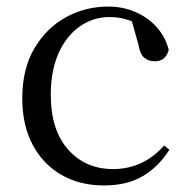

<svg xmlns="http://www.w3.org/2000/svg" viewBox="-20 -551 578 586"><path d="M297 15Q224 15 168 -17Q112 -49 80 -108.5Q48 -168 48 -251Q48 -341 85 -403.5Q122 -466 181.5 -498.5Q241 -531 310 -531Q355 -531 393 -514.5Q431 -498 457.5 -469Q484 -440 495 -399Q486 -364 453 -364Q432 -364 419.5 -375.5Q407 -387 403 -413L378 -502L428 -462Q397 -482 370 -490.5Q343 -499 315 -499Q264 -499 223 -470Q182 -441 158.5 -388Q135 -335 135 -262Q135 -154 188 -94.5Q241 -35 325 -35Q370 -35 409 -52.5Q448 -70 481 -107L497 -94Q464 -42 416 -13.5Q368 15 297 15Z"/></svg>

Font: Noto Serif SC
Style: Regular
Weight: 400
Designer: Ryoko NISHIZUKA 西塚涼子 (kana & ideographs); Frank Grießhammer (Latin, Greek & Cyrillic); Wenlong ZHANG 张文龙 (bopomofo); San
Foundry: Adobe
Version: Version 2.002-H1;hotconv 1.1.0;makeotfexe 2.6.0